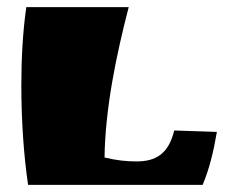

<svg xmlns="http://www.w3.org/2000/svg" viewBox="-20 -520 642 540"><path d="M274 -77C276 -216 307 -365 342 -500H54C44 -430 40 -355 40 -281C40 -180 47 -81 59 0H550C569 -46 580 -91 590 -149L470 -153C454 -87 418 -66 364 -66C334 -66 308 -69 274 -77Z"/></svg>

Font: Ruslan Display
Style: Regular
Weight: 400
Designer: Denis Masharov, Vladimir Rabdu
Foundry: Denis Masharov, Vladimir Rabdu
Version: Version 1.001